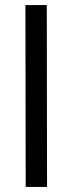

<svg xmlns="http://www.w3.org/2000/svg" viewBox="-20 -735 286 755"><path d="M80 -715H164L165 0H81Z"/></svg>

Font: Panefresco 500wt
Style: Regular
Weight: 700
Foundry: Campivisivi & Chank Co
Version: Version 1.001